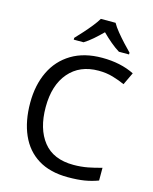

<svg xmlns="http://www.w3.org/2000/svg" viewBox="-137 -1034 906 1134"><g transform="rotate(15 316.0 -467.0)"><path d="M403 -645Q288 -645 222 -568Q156 -491 156 -357Q156 -224 217.5 -146.5Q279 -69 402 -69Q448 -69 490 -77Q532 -85 573 -97V-19Q533 -4 490.5 3Q448 10 389 10Q280 10 207 -35Q134 -80 97.5 -163Q61 -246 61 -358Q61 -466 100.5 -548.5Q140 -631 217 -677.5Q294 -724 404 -724Q517 -724 601 -682L565 -606Q532 -621 491.5 -633Q451 -645 403 -645ZM426 -944Q438 -922 460.5 -894.5Q483 -867 507.5 -840.5Q532 -814 551 -795V-784H489Q463 -800 435 -823.5Q407 -847 380 -874Q353 -847 326 -823.5Q299 -800 273 -784H213V-795Q231 -814 255 -840.5Q279 -867 301 -894.5Q323 -922 336 -944Z"/></g></svg>

Font: Noto Sans
Style: Regular
Weight: 400
Designer: Monotype Design Team
Foundry: Monotype Imaging Inc.
Version: Version 1.902